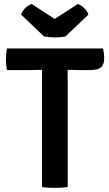

<svg xmlns="http://www.w3.org/2000/svg" viewBox="-20 -922 539 947"><path d="M187 -503.5Q187 -524 187.2 -540.2Q187.5 -556.5 187.5 -577.5H187Q176 -577.5 156.8 -577Q137.5 -576.5 127 -576.5H14Q11.5 -590.5 10.5 -604.2Q9.5 -618 9.5 -629.5Q9.5 -641 10.5 -654.8Q11.5 -668.5 14 -683H487.5Q494 -661 494 -633.5Q494 -602.5 477.5 -589.5Q461 -576.5 425.5 -576.5H374Q363.5 -576.5 344 -577Q324.5 -577.5 314 -577.5H313.5Q313.5 -556.5 313.8 -540.2Q314 -524 314 -503.5V0Q298.5 3 281.2 3.8Q264 4.5 250.5 4.5Q236.5 4.5 219.5 3.8Q202.5 3 187 0ZM364 -902.5Q377.5 -898 393.5 -883.8Q409.5 -869.5 416 -850L303 -742.5Q280 -737.5 250 -737.5Q220 -737.5 197 -742.5L84 -850Q90.5 -869.5 106.5 -883.8Q122.5 -898 136 -902.5L250 -828.5Z"/></svg>

Font: Signika Negative SC SemiBold
Style: Regular
Weight: 600
Designer: Anna Giedryś
Foundry: Anna Giedryś
Version: Version 2.000; ttfautohint (v1.8.3) -l 8 -r 50 -G 200 -x 9 -